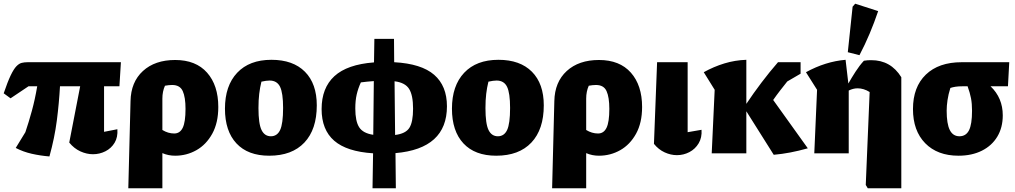

<svg xmlns="http://www.w3.org/2000/svg" viewBox="-36 -828 5483 1037"><path d="M231 17Q182 13 135.5 2.5Q89 -8 49 -29L101 -114Q119 -167 136 -229Q153 -291 165 -362H118L21 -297L-16 -324Q5 -386 21.5 -420.5Q38 -455 52.5 -470Q67 -485 81.5 -488.5Q96 -492 114 -492H617L609 -362H526V-116L598 -130Q601 -87 583 -57Q565 -27 533.5 -11Q502 5 466 5Q432 5 398 -10.5Q364 -26 338 -58L397 -362H288Q283 -271 271 -177.5Q259 -84 231 17Z M657 189 669 -282Q671 -385 736 -444.5Q801 -504 910 -504Q1022 -504 1082.5 -435.5Q1143 -367 1143 -250Q1143 -165 1110.5 -106Q1078 -47 1025 -17Q972 13 910 13Q873 13 841 -1V189ZM841 -295V-126Q872 -107 905 -107Q936 -107 951 -138Q966 -169 966 -240Q966 -303 951 -336Q936 -369 894 -369Q877 -369 855 -365Q841 -334 841 -295Z M1418 13Q1303 13 1241 -53.5Q1179 -120 1179 -241Q1179 -365 1245 -435Q1311 -505 1430 -505Q1547 -505 1611 -440.5Q1675 -376 1675 -259Q1675 -129 1608 -58Q1541 13 1418 13ZM1427 -92Q1461 -92 1477 -126Q1493 -160 1493 -245Q1493 -326 1476.5 -359.5Q1460 -393 1420 -393Q1403 -393 1376 -387Q1368 -355 1364 -321Q1360 -287 1360 -244Q1360 -160 1376.5 -126Q1393 -92 1427 -92Z M1976 189 1979 0Q1837 -9 1769 -68Q1701 -127 1701 -239Q1701 -353 1770 -416.5Q1839 -480 1984 -491L1986 -618H2092L2093 -492Q2240 -484 2309 -424Q2378 -364 2378 -254Q2378 -25 2100 -1L2102 189ZM1883 -242Q1883 -173 1904 -140.5Q1925 -108 1980 -100L1983 -390Q1965 -389 1947 -387Q1929 -385 1913 -383Q1898 -350 1890.5 -317.5Q1883 -285 1883 -242ZM2195 -241Q2195 -314 2173.5 -348Q2152 -382 2095 -389L2098 -99Q2155 -106 2175 -137.5Q2195 -169 2195 -241Z M2644 13Q2529 13 2467 -53.5Q2405 -120 2405 -241Q2405 -365 2471 -435Q2537 -505 2656 -505Q2773 -505 2837 -440.5Q2901 -376 2901 -259Q2901 -129 2834 -58Q2767 13 2644 13ZM2653 -92Q2687 -92 2703 -126Q2719 -160 2719 -245Q2719 -326 2702.5 -359.5Q2686 -393 2646 -393Q2629 -393 2602 -387Q2594 -355 2590 -321Q2586 -287 2586 -244Q2586 -160 2602.5 -126Q2619 -92 2653 -92Z M2946 189 2958 -282Q2960 -385 3025 -444.5Q3090 -504 3199 -504Q3311 -504 3371.5 -435.5Q3432 -367 3432 -250Q3432 -165 3399.5 -106Q3367 -47 3314 -17Q3261 13 3199 13Q3162 13 3130 -1V189ZM3130 -295V-126Q3161 -107 3194 -107Q3225 -107 3240 -138Q3255 -169 3255 -240Q3255 -303 3240 -336Q3225 -369 3183 -369Q3166 -369 3144 -365Q3130 -334 3130 -295Z M3496 -51 3513 -492H3678V-114L3753 -127Q3756 -85 3737.5 -54Q3719 -23 3687.5 -6.5Q3656 10 3620 10Q3587 10 3554 -5Q3521 -20 3496 -51Z M3808 0 3824 -343 3765 -438Q3819 -468 3876.5 -485.5Q3934 -503 3995 -505V-267Q4033 -324 4076.5 -381.5Q4120 -439 4166 -492H4288V-430L4216 -388Q4196 -363 4177 -338.5Q4158 -314 4140 -288L4327 -27Q4277 -13 4232.5 -4.5Q4188 4 4143 8L3995 -227V0Z M4362 0 4377 -343 4317 -438Q4423 -496 4531 -505L4546 -377Q4563 -407 4584.5 -440.5Q4606 -474 4630 -500Q4641 -502 4650.5 -502.5Q4660 -503 4670 -503Q4775 -503 4832 -411V189H4651L4640 171L4661 -331Q4629 -351 4596 -351Q4572 -351 4548 -339V0ZM4606 -530 4543 -546 4569 -792 4583 -808 4707 -768Q4686 -706 4661 -646.5Q4636 -587 4606 -530Z M5380 -205Q5380 -139 5350.5 -90Q5321 -41 5267 -14Q5213 13 5141 13Q5027 13 4961 -54.5Q4895 -122 4895 -239Q4895 -358 4964.5 -425Q5034 -492 5158 -492H5415L5408 -362H5314Q5380 -299 5380 -205ZM5164 -362Q5140 -362 5124.5 -359.5Q5109 -357 5097 -353Q5086 -318 5081.5 -287Q5077 -256 5077 -230Q5077 -159 5094 -125.5Q5111 -92 5146 -92Q5181 -92 5197.5 -124Q5214 -156 5214 -230Q5214 -268 5208.5 -297Q5203 -326 5190 -362Z"/></svg>

Font: Piazzolla ExtraBold
Style: Regular
Weight: 800
Designer: Juan Pablo del Peral
Foundry: Huerta Tipografica
Version: Version 1.330